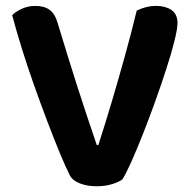

<svg xmlns="http://www.w3.org/2000/svg" viewBox="-20 -631 657 659"><path d="M400.5 -15.9Q389.5 -6.6 365.3 0.8Q341.1 8.3 312.2 8.3Q278.7 8.3 253.4 -1.8Q228.2 -11.9 219.2 -30.2Q204.6 -59.2 184.7 -107.3Q164.9 -155.3 142 -215.5Q119.2 -275.7 96.5 -339.6Q73.8 -403.5 54.6 -465.6Q35.4 -527.8 21.8 -578.8Q33 -590.8 54.6 -600.7Q76.2 -610.7 101.1 -610.7Q132 -610.7 150.5 -597.1Q169.1 -583.5 178.4 -550.3Q211.2 -441.4 243.4 -340.5Q275.7 -239.6 312.2 -133.1H317.5Q339.2 -199.9 362.1 -276.8Q385.1 -353.8 407.6 -434.9Q430.2 -516 449.2 -594.5Q463.5 -601.8 480.3 -606.2Q497 -610.7 516.9 -610.7Q547.4 -610.7 568.3 -596.8Q589.2 -582.8 589.2 -551.6Q589.2 -532.6 578.9 -491Q568.6 -449.3 551 -395Q533.5 -340.6 512.5 -282.3Q491.5 -223.9 470.2 -170Q448.8 -116.1 430.5 -75.2Q412.1 -34.3 400.5 -15.9Z"/></svg>

Font: Baloo Tammudu 2
Style: Regular
Weight: 400
Designer: Maithili Shingre, Omkar Shende and Ek Type
Foundry: Ek Type
Version: Version 1.700